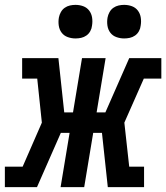

<svg xmlns="http://www.w3.org/2000/svg" viewBox="-54 -769 683 789"><path d="M-34 0V-84H39L118 -265L99 -446H37V-530H186L210 -307H246L283 -530H380L343 -307H379L477 -530H609V-446H537L457 -265L477 -84H538V0H389L365 -223H329L292 0H195L232 -223H196L98 0ZM456 -611Q440 -611 424.5 -616.5Q409 -622 399.5 -634.5Q390 -647 387.5 -663.5Q385 -680 388 -697Q390 -708 396 -719Q402 -730 412 -737Q422 -744 433.5 -746.5Q445 -749 456 -749Q473 -749 488 -743.5Q503 -738 512.5 -725.5Q522 -713 524.5 -696.5Q527 -680 524 -663Q523 -652 517 -641Q511 -630 501 -623Q491 -616 479.5 -613.5Q468 -611 456 -611ZM256 -611Q240 -611 224.5 -616.5Q209 -622 199.5 -634.5Q190 -647 187.5 -663.5Q185 -680 188 -697Q190 -708 196 -719Q202 -730 212 -737Q222 -744 233.5 -746.5Q245 -749 256 -749Q273 -749 288 -743.5Q303 -738 312.5 -725.5Q322 -713 324.5 -696.5Q327 -680 324 -663Q323 -652 317 -641Q311 -630 301 -623Q291 -616 279.5 -613.5Q268 -611 256 -611Z"/></svg>

Font: Iosevka Curly Slab MdEx
Style: Italic
Weight: 500
Width: 7
Italic angle: -9°
Monospace: yes
Designer: Belleve Invis
Foundry: Belleve Invis
Version: Version 11.0.0; ttfautohint (v1.8.3)